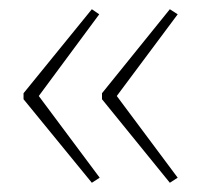

<svg xmlns="http://www.w3.org/2000/svg" viewBox="-20 -487 436 416"><path d="M31 -285V-272L179 -91L196 -102L64 -279L195 -456L179 -467ZM201 -285V-272L348 -91L365 -102L233 -279L365 -456L348 -467Z"/></svg>

Font: Noto Sans Gujarati SemiCondensed Thin
Style: Regular
Weight: 100
Width: 4
Designer: Jelle Bosma - Monotype Design Team, Universal Thirst
Foundry: Monotype Imaging Inc.
Version: Version 2.106